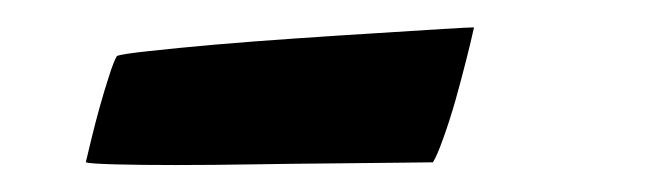

<svg xmlns="http://www.w3.org/2000/svg" viewBox="-20 -275 490 141"><path d="M328.1 -254.9Q326.2 -246.1 322.5 -231.4Q318.8 -216.8 314.5 -201.4Q310.1 -186 305.4 -173.1Q300.8 -160.2 297.9 -155.8Q292 -155.8 271.7 -155.5Q251.5 -155.3 224.1 -155Q196.8 -154.8 166 -154.3Q135.3 -153.8 108.9 -153.8Q82.5 -153.8 64.2 -154.3Q45.9 -154.8 43 -155.8Q44.4 -161.6 47.1 -172.9Q49.8 -184.1 53.2 -196.3Q56.6 -208.5 60.1 -219.2Q63.5 -230 65.9 -233.9Q69.8 -235.4 89.6 -237.5Q109.4 -239.7 137.5 -242.2Q165.5 -244.6 197.5 -246.8Q229.5 -249 257.3 -250.7Q285.2 -252.4 304.9 -253.7Q324.7 -254.9 328.1 -254.9Z"/></svg>

Font: Yesteryear
Style: Regular
Weight: 400
Designer: Astigmatic (AOETI)
Foundry: Astigmatic (AOETI)
Version: Version 1.000